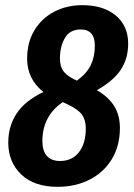

<svg xmlns="http://www.w3.org/2000/svg" viewBox="-20 -707 519 743"><path d="M444 -212Q444 -143 413 -91.5Q382 -40 327 -12Q272 16 203 16Q112 16 62 -32Q12 -80 12 -155Q12 -219 44.5 -268Q77 -317 148 -351Q85 -401 85 -480Q85 -543 113 -589.5Q141 -636 189.5 -661.5Q238 -687 299 -687Q380 -687 428 -647Q476 -607 476 -538Q476 -481 448 -438Q420 -395 355 -358Q401 -331 422.5 -295.5Q444 -260 444 -212ZM212 -481Q212 -451 224 -433.5Q236 -416 265 -401L278 -395Q316 -423 331.5 -455.5Q347 -488 347 -530Q347 -593 292 -593Q251 -593 231.5 -560.5Q212 -528 212 -481ZM312 -210Q312 -243 297 -263.5Q282 -284 242 -303L223 -312Q144 -258 144 -161Q144 -123 161.5 -103.5Q179 -84 212 -84Q259 -84 285.5 -118Q312 -152 312 -210Z"/></svg>

Font: Fira Sans Compressed SemiBold
Style: Italic
Weight: 600
Width: 1
Italic angle: -8°
Designer: bBox Type GmbH & Carrois Corporate GbR & Edenspiekermann AG
Foundry: bBox Type GmbH & Carrois Corporate GbR & Edenspiekermann AG
Version: Version 4.301